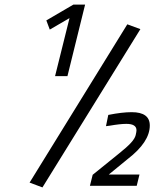

<svg xmlns="http://www.w3.org/2000/svg" viewBox="-20 -810 673 837"><path d="M182 -721 300 -790H351L274 -478H220L283 -731L197 -681ZM165 7 109 -14 535 -704 592 -683ZM575 -242Q575 -270 531 -270Q504 -270 458 -262L442 -260L452 -309Q512 -321 554 -321Q633 -321 633 -263Q633 -191 537 -117L454 -49H588L576 0H372L384 -48L499 -141Q533 -168 550.5 -187Q568 -206 571.5 -221Q575 -236 575 -242Z"/></svg>

Font: Titillium Web Light
Style: Italic
Weight: 300
Italic angle: -13°
Version: Version 1.002;PS 57.000;hotconv 1.0.70;makeotf.lib2.5.55311